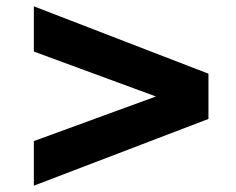

<svg xmlns="http://www.w3.org/2000/svg" viewBox="-20 -575 745 607"><path d="M87 12V-129L473 -270L87 -412V-555L639 -342V-199Z"/></svg>

Font: Archivo SemiBold SemiExpanded Black
Style: Regular
Weight: 900
Width: 6
Version: Version 2.001